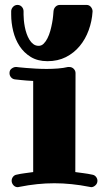

<svg xmlns="http://www.w3.org/2000/svg" viewBox="-20 -756 427 788"><path d="M354 12.2Q353 12.2 351.8 11.7Q350.6 11.2 349.1 11.2Q309.6 3.4 273.9 -0.2Q238.3 -3.9 203.1 -3.9Q167.5 -3.9 132.3 -0.2Q97.2 3.4 58.1 11.2Q56.6 11.2 55.7 11.7Q54.7 12.2 53.2 12.2Q42 12.2 34.9 3.9Q27.8 -4.4 27.8 -14.2Q27.8 -22.9 33.4 -30.3Q39.1 -37.6 47.9 -39.1Q64.9 -43 82.3 -45.2Q99.6 -47.4 116.2 -49.8V-423.8Q85.4 -425.3 64.5 -427.7Q43.5 -430.2 41 -430.2Q31.2 -431.6 25.1 -439Q19 -446.3 19 -456.1Q19 -468.3 27.8 -474.6Q36.6 -481 44.9 -481H47.9Q48.3 -481 59.1 -479.7Q69.8 -478.5 87.2 -477.1Q104.5 -475.6 126.5 -474.4Q148.4 -473.1 171.9 -473.1Q195.3 -473.1 217.8 -474.9Q240.2 -476.6 258.8 -481H264.2Q275.4 -481 282.7 -473.4Q290 -465.8 290 -456.1L289.1 -49.8Q306.2 -47.4 323.5 -45.2Q340.8 -43 358.9 -39.1Q368.2 -37.6 374 -30.3Q379.9 -22.9 379.9 -14.2Q379.9 -2.9 371.6 4.6Q363.3 12.2 354 12.2ZM359.9 -708.5Q357.4 -668.9 344 -632.1Q330.6 -595.2 307.1 -566.9Q283.7 -538.6 250.5 -521.7Q217.3 -504.9 174.8 -504.9Q134.8 -504.9 106.4 -522.2Q78.1 -539.6 60.3 -566.9Q42.5 -594.2 34.2 -628.2Q25.9 -662.1 25.9 -695.8V-711.4Q26.9 -721.2 34.2 -728.5Q41.5 -735.8 51.8 -735.8Q62.5 -735.8 69.6 -728Q76.7 -720.2 76.7 -709.5V-707.5V-695.8Q76.7 -686 77.9 -673.1Q79.1 -660.2 81.8 -645.8Q84.5 -631.3 89.4 -617.4Q94.2 -603.5 101.1 -592.5Q107.9 -581.5 117.2 -574.7Q126.5 -567.9 138.7 -567.9Q150.4 -567.9 159.2 -576.7Q168 -585.4 174.8 -598.9Q181.6 -612.3 186.3 -628.9Q190.9 -645.5 193.8 -661.4Q196.8 -677.2 198 -690.4Q199.2 -703.6 199.7 -710.4Q200.7 -721.2 208 -728.5Q215.3 -735.8 226.1 -735.8H335Q346.2 -735.8 353 -727.5Q359.9 -719.2 359.9 -709.5Z"/></svg>

Font: Ribeye
Style: Regular
Weight: 400
Designer: Astigmatic (AOETI)
Foundry: Astigmatic (AOETI)
Version: Version 1.000